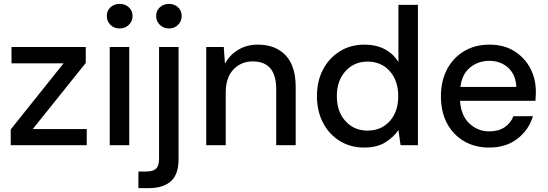

<svg xmlns="http://www.w3.org/2000/svg" viewBox="-20 -745 2812 985"><path d="M35 0V-81L306 -420H39V-504H420V-422L148 -83H425V0Z M594 -599Q565 -599 546.5 -617.5Q528 -636 528 -663Q528 -690 546.5 -707.5Q565 -725 594 -725Q622 -725 641 -707.5Q660 -690 660 -663Q660 -636 641 -617.5Q622 -599 594 -599ZM543 0V-504H643V0Z M847 -599Q819 -599 800 -617.5Q781 -636 781 -663Q781 -690 800 -707.5Q819 -725 847 -725Q875 -725 893.5 -707.5Q912 -690 912 -663Q912 -636 893.5 -617.5Q875 -599 847 -599ZM690 220V135H729Q765 135 780.5 120.5Q796 106 796 70V-504H896V72Q896 150 856.5 185Q817 220 745 220Z M1038 0V-504H1128L1134 -418Q1158 -463 1202 -489.5Q1246 -516 1303 -516Q1393 -516 1445 -461.5Q1497 -407 1497 -298V0H1397V-288Q1397 -430 1276 -430Q1217 -430 1177.5 -388.5Q1138 -347 1138 -269V0Z M1849 12Q1777 12 1722 -22.5Q1667 -57 1636.5 -116.5Q1606 -176 1606 -252Q1606 -329 1637 -388Q1668 -447 1723 -481.5Q1778 -516 1850 -516Q1909 -516 1954 -492.5Q1999 -469 2024 -426V-720H2124V0H2035L2024 -78Q2001 -43 1958 -15.5Q1915 12 1849 12ZM1865 -75Q1936 -75 1979.5 -123.5Q2023 -172 2023 -252Q2023 -331 1979.5 -380Q1936 -429 1865 -429Q1797 -429 1752.5 -380Q1708 -331 1708 -252Q1708 -172 1752.5 -123.5Q1797 -75 1865 -75Z M2489 12Q2417 12 2361 -20.5Q2305 -53 2273.5 -112Q2242 -171 2242 -250Q2242 -330 2273.5 -389.5Q2305 -449 2361 -482.5Q2417 -516 2491 -516Q2565 -516 2618 -483Q2671 -450 2700 -395.5Q2729 -341 2729 -275Q2729 -265 2728.5 -253.5Q2728 -242 2727 -228H2340Q2345 -151 2388.5 -111Q2432 -71 2489 -71Q2537 -71 2568.5 -92Q2600 -113 2614 -149H2714Q2694 -80 2635.5 -34Q2577 12 2489 12ZM2490 -433Q2434 -433 2392 -399Q2350 -365 2342 -299H2629Q2626 -362 2587 -397.5Q2548 -433 2490 -433Z"/></svg>

Font: DM Sans Medium
Style: Regular
Weight: 500
Designer: Colophon Foundry, Jonny Pinhorn
Foundry: Colophon Foundry
Version: Version 4.004; ttfautohint (v1.8.4.7-5d5b)